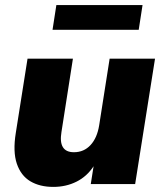

<svg xmlns="http://www.w3.org/2000/svg" viewBox="-20 -722 641 753"><path d="M189 11Q136 11 99 -11Q62 -33 46 -80Q30 -127 42 -201L88 -492H266L221 -204Q208 -125 270 -125Q309 -125 335 -153Q361 -181 369 -231L410 -492H588L510 0H336L347 -70Q321 -30 280 -9.5Q239 11 189 11ZM186 -605 201 -702H539L524 -605Z"/></svg>

Font: Nunito Sans Black
Style: Italic
Weight: 900
Italic angle: -9°
Designer: Vernon Adams
Foundry: Vernon Adams
Version: Version 3.006; ttfautohint (v1.8.3)